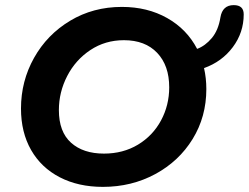

<svg xmlns="http://www.w3.org/2000/svg" viewBox="-20 -736 972 750"><path d="M777 -470Q786 -431 786 -388Q786 -280 732.5 -193Q679 -106 586.5 -56Q494 -6 382 -6Q286 -6 213.5 -43.5Q141 -81 101.5 -150Q62 -219 62 -312Q62 -419 113 -510Q164 -601 254 -655Q344 -709 456 -709Q556 -709 633 -665.5Q710 -622 750 -545Q782 -557 807.5 -587.5Q833 -618 841 -668Q849 -716 893 -716Q932 -716 932 -680Q932 -609 889.5 -552Q847 -495 777 -470ZM641 -395Q641 -480 594 -529.5Q547 -579 464 -579Q391 -579 333 -540.5Q275 -502 242.5 -439Q210 -376 210 -306Q210 -221 257.5 -178.5Q305 -136 386 -136Q461 -136 519 -171Q577 -206 609 -265.5Q641 -325 641 -395Z"/></svg>

Font: Mali
Style: Bold Italic
Weight: 700
Italic angle: -10°
Version: Version 1.000; ttfautohint (v1.6)